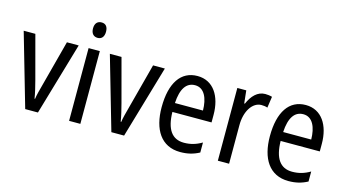

<svg xmlns="http://www.w3.org/2000/svg" viewBox="-82 -1048 2472 1369"><g transform="rotate(15 1154.0 -364.0)"><path d="M158 0H252L409 -537H322L234 -204C222 -160 210 -115 207 -89H203C197 -129 185 -177 174 -219L89 -537H3Z M525 -738C495 -738 476 -719 476 -681C476 -644 495 -624 525 -624C554 -624 572 -644 572 -681C572 -719 555 -738 525 -738ZM565 -537H482V0H565Z M794 0H888L1045 -537H958L870 -204C858 -160 846 -115 843 -89H839C833 -129 821 -177 810 -219L725 -537H639Z M1285 -546C1163 -546 1094 -445 1094 -265C1094 -102 1162 10 1304 10C1358 10 1401 -1 1444 -24V-98C1400 -72 1359 -61 1312 -61C1224 -61 1179 -125 1177 -252H1466V-308C1466 -444 1403 -546 1285 -546ZM1285 -478C1354 -478 1384 -407 1385 -318H1178C1184 -425 1221 -478 1285 -478Z M1784 -547C1728 -547 1687 -504 1661 -443H1656L1646 -537H1580V0H1663V-282C1662 -388 1713 -464 1778 -464C1794 -464 1810 -462 1823 -457L1835 -540C1818 -545 1800 -547 1784 -547Z M2084 -546C1962 -546 1893 -445 1893 -265C1893 -102 1961 10 2103 10C2157 10 2200 -1 2243 -24V-98C2199 -72 2158 -61 2111 -61C2023 -61 1978 -125 1976 -252H2265V-308C2265 -444 2202 -546 2084 -546ZM2084 -478C2153 -478 2183 -407 2184 -318H1977C1983 -425 2020 -478 2084 -478Z"/></g></svg>

Font: Noto Sans Ethiopic Condensed
Style: Regular
Weight: 400
Width: 3
Designer: Monotype Design Team
Foundry: Monotype Imaging Inc.
Version: Version 2.102